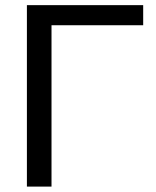

<svg xmlns="http://www.w3.org/2000/svg" viewBox="-20 -708 591 728"><path d="M522.9 -688.5V-612.3H175.3V-0.5H82V-688.5Z"/></svg>

Font: Liberation Sans
Style: Regular
Weight: 400
Designer: Steve Matteson
Foundry: Ascender Corporation
Version: Version 2.00.1